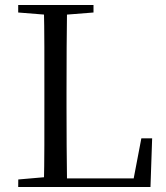

<svg xmlns="http://www.w3.org/2000/svg" viewBox="-20 -748 665 768"><path d="M52.8 0 53.1 -30.1 190.9 -42.1H202.4L202.2 0ZM155.3 0Q157.3 -83.6 157.4 -166.6Q157.5 -249.5 157.5 -328.7V-391.1Q157.5 -476.1 157.4 -560.5Q157.3 -645 155.3 -728H248.3Q247.1 -645.2 246.6 -559.1Q246.1 -473 246.1 -377.8V-319.9Q246.1 -248 246.6 -166Q247.1 -84.1 248.3 0ZM202.2 0 202.4 -34.3H551.7L510.1 -9.9L545.4 -194.8H588.6L581.9 0ZM52.8 -698V-728H354V-698L213.9 -686.9H190.9Z"/></svg>

Font: Noto Serif KR ExtraLight
Style: Regular
Weight: 200
Designer: Ryoko NISHIZUKA 西塚涼子 (kana & ideographs); Frank Grießhammer (Latin, Greek & Cyrillic); Wenlong ZHANG 张文龙 (bopomofo); San
Foundry: Adobe
Version: Version 2.002-H1;hotconv 1.1.0;makeotfexe 2.6.0